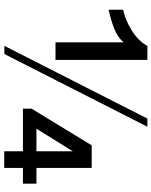

<svg xmlns="http://www.w3.org/2000/svg" viewBox="79 -820 741 940"><g transform="rotate(90 450.0 -349.5)"><path d="M186.6 -583.2Q164.3 -557.3 127.2 -541Q90.1 -524.8 27 -509.9V-581.4Q77.1 -591.6 128.6 -623.6Q180.1 -655.6 204.2 -700.1H272.9V-250.2H186.6ZM560 -700H600L244 0H204ZM511.5 -133.1 691.1 -427.5H801.6V-156.9H878.7V-90.8H801.6V0.8H720.1V-90.8H511.5ZM720.1 -156.9V-334.9L609.7 -156.9Z"/></g></svg>

Font: Moderustic Med
Style: Regular
Weight: 500
Designer: Tural Alisoy
Foundry: TAFT Foundry
Version: Version 2.110